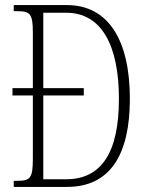

<svg xmlns="http://www.w3.org/2000/svg" viewBox="-20 -734 575 754"><path d="M34 0H243C413 0 490 -127 490 -346C490 -577 405 -714 243 -714H34V-690H48C97 -690 109 -681 109 -608V-388H29V-359H109V-110C109 -33 98 -24 48 -24H34ZM239 -30H150V-359H309V-388H150V-684H240C378 -684 447 -557 447 -346C447 -134 378 -30 239 -30Z"/></svg>

Font: Noto Serif Armenian ExtraCondensed ExtraLight
Style: Regular
Weight: 200
Width: 2
Designer: Monotype Design Team
Foundry: Monotype Imaging Inc.
Version: Version 2.008